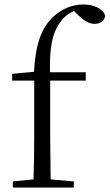

<svg xmlns="http://www.w3.org/2000/svg" viewBox="-20 -833 487 853"><path d="M128 0H308V-27L205 -36L203 -227V-475H361V-512H202C200 -628 213 -682 243 -728C259 -753 282 -773 309 -784L328 -765C356 -739 376 -727 401 -727C428 -727 446 -743 447 -764C437 -795 397 -813 350 -813C304 -813 257 -796 217 -759C164 -709 138 -638 131 -514L34 -505V-475H132V-227C132 -164 131 -99 129 -36L37 -27V0Z"/></svg>

Font: Noto Serif SC Light
Style: Regular
Weight: 300
Designer: Ryoko NISHIZUKA 西塚涼子 (kana & ideographs); Frank Grießhammer (Latin, Greek & Cyrillic); Wenlong ZHANG 张文龙 (bopomofo); San
Foundry: Adobe
Version: Version 2.001;hotconv 1.1.0;makeotfexe 2.6.0